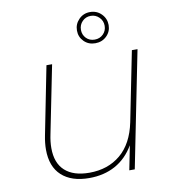

<svg xmlns="http://www.w3.org/2000/svg" viewBox="-101 -1051 1002 1140"><g transform="rotate(-10 399.5 -481.0)"><path d="M759 -700 619 0H586L615 -146Q571 -71 502.5 -33.5Q434 4 345 4Q238 4 179 -50Q120 -104 120 -207Q120 -246 129 -291L210 -700H244L162 -291Q153 -248 153 -210Q153 -120 204 -73.5Q255 -27 351 -27Q463 -27 539 -90.5Q615 -154 641 -280L725 -700ZM424 -871Q424 -910 451.5 -938Q479 -966 519 -966Q560 -966 587.5 -938Q615 -910 615 -871Q615 -832 587.5 -805Q560 -778 519 -778Q478 -778 451 -805Q424 -832 424 -871ZM591 -871Q591 -901 570 -922Q549 -943 519 -943Q489 -943 468.5 -922Q448 -901 448 -871Q448 -841 468 -820.5Q488 -800 519 -800Q550 -800 570.5 -820.5Q591 -841 591 -871Z"/></g></svg>

Font: Montserrat Alternates ExLight
Style: Italic
Weight: 275
Italic angle: -11.3°
Designer: Julieta Ulanovsky
Foundry: Julieta Ulanovsky
Version: Version 7.200